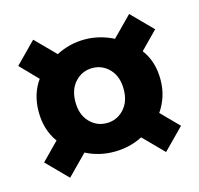

<svg xmlns="http://www.w3.org/2000/svg" viewBox="-79 -659 686 661"><g transform="rotate(-15 264.0 -329.0)"><path d="M93 -83 20 -157 81 -219Q47 -265 47 -330Q47 -362 55.5 -389.5Q64 -417 80 -439L20 -501L93 -575L162 -505Q210 -530 264 -530Q316 -530 366 -505L435 -575L508 -501L447 -439Q481 -394 481 -330Q481 -297 472 -269.5Q463 -242 447 -219L508 -157L435 -83L365 -154Q342 -142 316 -136Q290 -130 264 -130Q209 -130 163 -154ZM264 -232Q300 -232 325 -258.5Q350 -285 350 -330Q350 -375 325 -401.5Q300 -428 264 -428Q228 -428 203 -401.5Q178 -375 178 -330Q178 -285 203 -258.5Q228 -232 264 -232Z"/></g></svg>

Font: Giro Regular
Style: Bold
Weight: 700
Designer: Paul D. Hunt
Foundry: Adobe Systems Incorporated
Version: Version 1.000;PS 1.0;hotconv 1.0.88;makeotf.lib2.5.647800